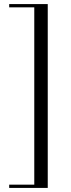

<svg xmlns="http://www.w3.org/2000/svg" viewBox="-20 -754 346 941"><path d="M214 167H25V151H148V-718H25V-734H214Z"/></svg>

Font: Libre Caslon Display
Style: Regular
Weight: 400
Designer: Pablo Impallari, Rodrigo Fuenzalida
Foundry: Pablo Impallari, Rodrigo Fuenzalida
Version: Version 1.002